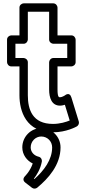

<svg xmlns="http://www.w3.org/2000/svg" viewBox="-20 -749 510 1145"><path d="M226 15C163.8 15 113 66.5 113 130C113 174.1 140.8 209.5 175.2 225.9C159.8 271.8 130.1 300.6 127.9 302.7C120.6 310.9 113.2 326.2 130.7 339.8L170.7 370.8C180 378 193.5 377.2 201.9 370.3C266.5 316.9 341 235.5 341 130C341 66.3 289.7 15 226 15ZM226 65C262.3 65 291 93.7 291 130C291 203.7 242.2 268.2 185.2 318.8L182.2 316.4C198.3 295.5 221.2 260.1 229.6 214.5C231.8 202.6 224.1 188.8 210.8 185.7C182.2 178.9 163 156.9 163 130C163 93.5 192.2 65 226 65ZM146 -513V-679H273V-513C273 -497.9 287.3 -488 298 -488H381V-403H298C282.9 -403 273 -388.7 273 -378V-215C273 -166.6 287.6 -119 338 -119C348.8 -119 361.2 -122.2 366.9 -124.2L395.7 -30.4C374.1 -21.6 337.7 -10 296 -10C173.9 -10 146 -94.9 146 -181V-378C146 -393.1 131.7 -403 121 -403H72V-488H121C136.1 -488 146 -502.3 146 -513ZM96 -538H47C36.3 -538 22 -528.1 22 -513V-378C22 -367.3 31.9 -353 47 -353H96V-181C96 -85.1 136.1 40 296 40C375.8 40 435.1 6.6 438.6 4.6C447.5 -0.9 453.4 -12.8 449.9 -24.4L405.9 -167.4C394.4 -204.8 367 -180 367 -180C366.6 -179.7 349.7 -169 338 -169C332.4 -169 323 -167.4 323 -215V-353H406C416.7 -353 431 -362.9 431 -378V-513C431 -523.7 421.1 -538 406 -538H323V-704C323 -714.7 313.1 -729 298 -729H121C110.3 -729 96 -719.1 96 -704Z"/></svg>

Font: Hussar Ekologiczny
Style: Regular
Weight: 400
Foundry: Cannot Into Space Fonts
Version: Version 0.97